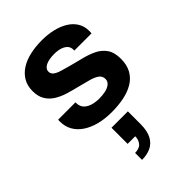

<svg xmlns="http://www.w3.org/2000/svg" viewBox="-248 -638 1052 1052"><g transform="rotate(-45 278.0 -112.0)"><path d="M277 12Q222 12 178 0Q134 -12 103 -33.5Q72 -55 55.5 -85Q39 -115 39 -153Q39 -157 39 -161Q39 -165 40 -167H174Q174 -165 174 -163Q174 -161 174 -159Q175 -134 190 -118.5Q205 -103 229.5 -96Q254 -89 281 -89Q305 -89 327.5 -93.5Q350 -98 365.5 -110Q381 -122 381 -141Q381 -165 361.5 -178Q342 -191 310.5 -199Q279 -207 242 -217Q208 -225 174 -235.5Q140 -246 112.5 -263Q85 -280 68 -307.5Q51 -335 51 -377Q51 -418 69 -448.5Q87 -479 118.5 -499Q150 -519 192.5 -528.5Q235 -538 284 -538Q330 -538 370 -528.5Q410 -519 440 -500.5Q470 -482 487 -454.5Q504 -427 504 -393Q504 -386 504 -380Q504 -374 503 -372H370V-380Q370 -398 359 -410.5Q348 -423 327.5 -430Q307 -437 278 -437Q258 -437 241.5 -434Q225 -431 213 -425Q201 -419 194.5 -410.5Q188 -402 188 -390Q188 -373 202.5 -362.5Q217 -352 241 -345Q265 -338 294 -330Q330 -320 369.5 -310.5Q409 -301 443 -285Q477 -269 498 -239.5Q519 -210 519 -160Q519 -112 500.5 -79Q482 -46 449 -26Q416 -6 372 3Q328 12 277 12ZM209 314V260Q243 260 258.5 241.5Q274 223 274 196H215V71H342V169Q342 222 325 254Q308 286 278 300Q248 314 209 314Z"/></g></svg>

Font: Archivo SemiBold
Style: Bold
Weight: 700
Version: Version 2.001